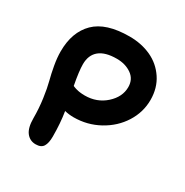

<svg xmlns="http://www.w3.org/2000/svg" viewBox="-166 -872 944 982"><g transform="rotate(30 306.0 -381.0)"><path d="M178.2 -22Q144 -22 123 -48.8Q102.1 -75.7 102.1 -131.8Q102.1 -190.4 94.2 -246.1Q86.4 -301.8 76.9 -337.6Q67.4 -373.5 59.6 -417.2Q51.8 -460.9 51.8 -498Q51.8 -612.3 116.5 -676.3Q181.2 -740.2 319.8 -740.2Q390.1 -740.2 447.3 -713.9Q504.4 -687.5 539.3 -635Q574.2 -582.5 574.2 -512.2Q574.2 -439.9 534.7 -377.2Q495.1 -314.5 426.3 -276.6Q357.4 -238.8 276.9 -238.8Q250.5 -238.8 224.1 -245.1Q234.9 -179.2 234.9 -100.1Q234.9 -62 222.7 -42Q210.4 -22 178.2 -22ZM183.1 -498Q183.1 -457.5 198.2 -377.9Q199.2 -377.4 205.1 -375.2Q210.9 -373 213.1 -372.3Q215.3 -371.6 221.2 -369.9Q227.1 -368.2 231.2 -367.4Q235.4 -366.7 241.9 -365.7Q248.5 -364.7 255.6 -364.3Q262.7 -363.8 271 -363.8Q342.3 -363.8 392.6 -408.9Q442.9 -454.1 442.9 -512.2Q442.9 -558.6 407 -583.7Q371.1 -608.9 319.8 -608.9Q252 -608.9 217.5 -580.6Q183.1 -552.2 183.1 -498Z"/></g></svg>

Font: Shantell Sans Bouncy
Style: Regular
Weight: 600
Designer: Stephen Nixon, Anya Danilova, Shantell Martin
Foundry: Arrow Type
Version: Version 1.006;[9816181b4]